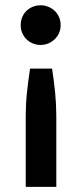

<svg xmlns="http://www.w3.org/2000/svg" viewBox="-20 -541 310 728"><path d="M77.5 167.5V-99Q77.5 -144.5 82 -188.2Q86.5 -232 94 -281H177.5Q185 -232 189.2 -188.2Q193.5 -144.5 193.5 -99V167.5ZM58.5 -446Q58.5 -462 64.2 -475.8Q70 -489.5 80 -499.5Q90 -509.5 104 -515.2Q118 -521 134 -521Q149.5 -521 163.5 -515.2Q177.5 -509.5 187.8 -499.5Q198 -489.5 204 -475.8Q210 -462 210 -446Q210 -430 204 -416.2Q198 -402.5 187.8 -392.5Q177.5 -382.5 163.5 -376.5Q149.5 -370.5 134 -370.5Q118 -370.5 104 -376.5Q90 -382.5 80 -392.5Q70 -402.5 64.2 -416.2Q58.5 -430 58.5 -446Z"/></svg>

Font: Lato
Style: Bold
Weight: 700
Designer: Lukasz Dziedzic
Foundry: tyPoland Lukasz Dziedzic
Version: Version 2.007; 2014-02-27